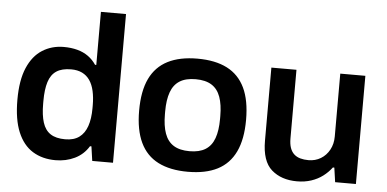

<svg xmlns="http://www.w3.org/2000/svg" viewBox="-50 -821 1874 930"><g transform="rotate(5 886.5 -355.5)"><path d="M248 12Q184 12 137 -17Q90 -46 64.5 -107Q39 -168 39 -264Q39 -359 65 -419.5Q91 -480 137 -509Q183 -538 241 -538Q277 -538 307 -530Q337 -522 360 -505.5Q383 -489 399 -465H405V-723H527V0H426L416 -70H409Q384 -29 341.5 -8.5Q299 12 248 12ZM286 -93Q328 -93 354 -112Q380 -131 392.5 -167Q405 -203 405 -255V-268Q405 -307 398 -338Q391 -369 376.5 -390Q362 -411 339.5 -422Q317 -433 286 -433Q241 -433 214.5 -415.5Q188 -398 176.5 -361.5Q165 -325 165 -269V-255Q165 -200 176.5 -164Q188 -128 214.5 -110.5Q241 -93 286 -93Z M891 12Q805 12 747 -17.5Q689 -47 660 -108Q631 -169 631 -263Q631 -358 660 -418.5Q689 -479 747 -508.5Q805 -538 891 -538Q978 -538 1035.5 -508.5Q1093 -479 1122 -418.5Q1151 -358 1151 -263Q1151 -169 1122 -108Q1093 -47 1035.5 -17.5Q978 12 891 12ZM891 -88Q939 -88 968.5 -106.5Q998 -125 1011.5 -162.5Q1025 -200 1025 -256V-270Q1025 -326 1011.5 -363.5Q998 -401 968.5 -419.5Q939 -438 891 -438Q843 -438 813.5 -419.5Q784 -401 770.5 -363.5Q757 -326 757 -270V-256Q757 -200 770.5 -162.5Q784 -125 813.5 -106.5Q843 -88 891 -88Z M1422 12Q1346 12 1298.5 -29.5Q1251 -71 1251 -171V-526H1373V-193Q1373 -165 1379.5 -146.5Q1386 -128 1398.5 -116.5Q1411 -105 1429 -100Q1447 -95 1469 -95Q1502 -95 1528.5 -111Q1555 -127 1570.5 -155.5Q1586 -184 1586 -220V-526H1708V0H1607L1597 -70H1590Q1572 -46 1547.5 -27.5Q1523 -9 1491.5 1.5Q1460 12 1422 12Z"/></g></svg>

Font: Archivo SemiBold
Style: Regular
Weight: 600
Designer: Hector Gatti
Foundry: Omnibus-Type
Version: Version 2.001